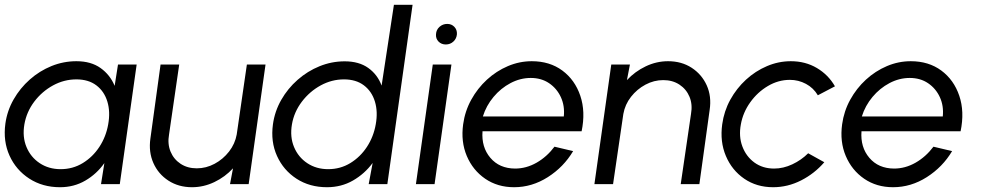

<svg xmlns="http://www.w3.org/2000/svg" viewBox="-27 -770 4108 803"><path d="M466.5 -500H544.5L474 0H395.5L409.5 -88Q377.5 -42.5 330 -14.8Q282.5 13 224 13Q151 13 95.5 -23Q40 -59 12.8 -119.2Q-14.5 -179.5 -4.5 -253Q3 -307 30 -354.2Q57 -401.5 97.8 -437.5Q138.5 -473.5 188.5 -493.8Q238.5 -514 292.5 -514Q353.5 -514 393.5 -485.5Q433.5 -457 452.5 -411ZM226.5 -62.5Q277.5 -62.5 319.2 -88Q361 -113.5 388.8 -156Q416.5 -198.5 425.5 -250Q435 -302.5 422 -345.2Q409 -388 376 -413Q343 -438 292.5 -438Q241 -438 194.8 -412.8Q148.5 -387.5 116.2 -344.8Q84 -302 75 -250Q66 -197.5 83.8 -155Q101.5 -112.5 139.2 -87.5Q177 -62.5 226.5 -62.5Z M602 -190.5 644.5 -500H722.5L680 -207.5Q673 -168.5 686.2 -136.2Q699.5 -104 728.2 -85Q757 -66 796 -66Q835 -66 870.5 -85Q906 -104 931 -136.2Q956 -168.5 963 -207.5L1005.5 -500H1083.5L1013 0H935L947.5 -66Q914.5 -30 869.5 -8.5Q824.5 13 776 13Q720 13 677.5 -14.5Q635 -42 614.5 -88.2Q594 -134.5 602 -190.5Z M1620.5 -750H1698.5L1593 0H1515L1531.5 -88.5Q1498 -43 1449.2 -15Q1400.5 13 1340.5 13Q1268 13 1213.2 -22.5Q1158.5 -58 1131.5 -117.8Q1104.5 -177.5 1114.5 -250Q1122 -304.5 1149.2 -352.2Q1176.5 -400 1217.8 -436.2Q1259 -472.5 1309.5 -493Q1360 -513.5 1414.5 -513.5Q1474.5 -513.5 1513.2 -485.8Q1552 -458 1569 -412ZM1345.5 -62.5Q1396.5 -62.5 1438.2 -88Q1480 -113.5 1507.8 -156Q1535.5 -198.5 1544.5 -250Q1554 -302.5 1541 -345.2Q1528 -388 1495 -413Q1462 -438 1411.5 -438Q1360.5 -438 1314.2 -412.8Q1268 -387.5 1235.5 -344.8Q1203 -302 1194 -250Q1185 -197.5 1202.8 -155Q1220.5 -112.5 1258.2 -87.5Q1296 -62.5 1345.5 -62.5Z M1783 -500H1861L1790.5 0H1712.5ZM1837.5 -584Q1819 -584 1807 -596.2Q1795 -608.5 1796.5 -627Q1797.5 -645.5 1811.2 -657.8Q1825 -670 1843.5 -670Q1861.5 -670 1873.2 -657.8Q1885 -645.5 1884 -627Q1882.5 -608.5 1869.2 -596.2Q1856 -584 1837.5 -584Z M2123 13Q2054 13 2002.2 -22.5Q1950.5 -58 1925.2 -117.8Q1900 -177.5 1910 -250Q1917.5 -305 1943.8 -352.8Q1970 -400.5 2009.5 -436.8Q2049 -473 2097.2 -493.5Q2145.5 -514 2197 -514Q2272 -514 2324.8 -475Q2377.5 -436 2400 -369.5Q2422.5 -303 2405.5 -221H1991Q1986 -154.5 2023.8 -110Q2061.5 -65.5 2127 -65Q2174 -65 2217 -89.5Q2260 -114 2292 -156.5L2370 -138Q2330.5 -71.5 2264.2 -29.2Q2198 13 2123 13ZM1992.5 -283H2331Q2335.5 -327 2318.8 -363.5Q2302 -400 2269.5 -422Q2237 -444 2193 -444Q2149 -444 2108.2 -422.5Q2067.5 -401 2037 -364.5Q2006.5 -328 1992.5 -283Z M2941 -310.5 2898 0H2820L2863 -293.5Q2870 -333 2856.8 -365Q2843.5 -397 2814.8 -416Q2786 -435 2747 -435Q2708 -435 2672.5 -416Q2637 -397 2612 -365Q2587 -333 2580 -293.5L2537 0H2459L2529.5 -500H2607.5L2595 -435Q2628.5 -471 2673.5 -492.5Q2718.5 -514 2767 -514Q2823.5 -514 2865.8 -486.5Q2908 -459 2928.8 -413Q2949.5 -367 2941 -310.5Z M3353 -129 3420.5 -91.5Q3379.5 -44 3323.5 -15.5Q3267.5 13 3206.5 13Q3137.5 13 3085.8 -22.5Q3034 -58 3008.8 -117.8Q2983.5 -177.5 2993.5 -250Q3001 -305 3027.2 -352.8Q3053.5 -400.5 3093 -436.8Q3132.5 -473 3180.8 -493.5Q3229 -514 3280.5 -514Q3341.5 -514 3389.5 -485.5Q3437.5 -457 3465 -409L3393.5 -371.5Q3375 -402.5 3343.8 -419.2Q3312.5 -436 3276.5 -436Q3228 -436 3184.5 -410.2Q3141 -384.5 3110.8 -342.2Q3080.5 -300 3071.5 -250Q3062 -199.5 3077.8 -157.5Q3093.5 -115.5 3128.2 -90.2Q3163 -65 3210.5 -65Q3249 -65 3286.8 -82.8Q3324.5 -100.5 3353 -129Z M3708 13Q3639 13 3587.2 -22.5Q3535.5 -58 3510.2 -117.8Q3485 -177.5 3495 -250Q3502.5 -305 3528.8 -352.8Q3555 -400.5 3594.5 -436.8Q3634 -473 3682.2 -493.5Q3730.5 -514 3782 -514Q3857 -514 3909.8 -475Q3962.5 -436 3985 -369.5Q4007.5 -303 3990.5 -221H3576Q3571 -154.5 3608.8 -110Q3646.5 -65.5 3712 -65Q3759 -65 3802 -89.5Q3845 -114 3877 -156.5L3955 -138Q3915.5 -71.5 3849.2 -29.2Q3783 13 3708 13ZM3577.5 -283H3916Q3920.5 -327 3903.8 -363.5Q3887 -400 3854.5 -422Q3822 -444 3778 -444Q3734 -444 3693.2 -422.5Q3652.5 -401 3622 -364.5Q3591.5 -328 3577.5 -283Z"/></svg>

Font: Urbanist
Style: Italic
Weight: 400
Italic angle: -8°
Designer: Corey Hu
Foundry: Corey Hu
Version: Version 1.330; ttfautohint (v1.8.4.7-5d5b)